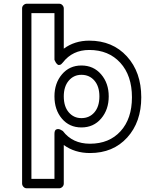

<svg xmlns="http://www.w3.org/2000/svg" viewBox="-20 -787 775 1026"><path d="M98.1 193.8V-742.2Q98.1 -752.9 106 -760Q113.8 -767.1 123 -767.1H295.9Q306.6 -767.1 313.7 -759.3Q320.8 -751.5 320.8 -742.2V-526.9Q378.9 -569.8 457 -569.8Q581.5 -569.8 658.2 -485.6Q734.9 -401.4 734.9 -267.1Q734.9 -134.8 659.7 -52Q584.5 30.8 460.9 30.8Q379.4 30.8 320.8 -12.2V193.8Q320.8 204.6 313 211.9Q305.2 219.2 295.9 219.2H123Q112.3 219.2 105.2 211.2Q98.1 203.1 98.1 193.8ZM147.9 168.9H271V-71.8Q271 -92.3 282.2 -95.9Q293.5 -99.6 304.7 -93.3L315.9 -86.9Q367.2 -19 460.9 -19Q563.5 -19 624.3 -85.9Q685.1 -152.8 685.1 -267.1Q685.1 -383.3 622.8 -451.7Q560.5 -520 457 -520Q367.7 -520 315.9 -453.1Q308.1 -442.9 300.5 -440.4Q293 -438 287.8 -442.1Q282.7 -446.3 278.8 -451.9Q274.9 -457.5 272.9 -462.9L271 -467.8V-716.8H147.9ZM271 -272Q271 -342.3 311 -389.6Q351.1 -437 415 -437Q480 -437 520.5 -389.6Q561 -342.3 561 -272Q561 -201.2 520.5 -153.6Q480 -106 415 -106Q350.6 -106 310.8 -153.1Q271 -200.2 271 -272ZM320.8 -272Q320.8 -217.8 347.4 -186.8Q374 -155.8 415 -155.8Q458 -155.8 484.6 -186.8Q511.2 -217.8 511.2 -272Q511.2 -325.2 484.6 -356.2Q458 -387.2 415 -387.2Q374 -387.2 347.4 -356Q320.8 -324.7 320.8 -272Z"/></svg>

Font: Trueno Bold Outline
Style: Regular
Weight: 700
Width: 6
Designer: Julieta Ulanovsky
Foundry: Julieta Ulanovsky
Version: Version 3.001b | FøM Fix